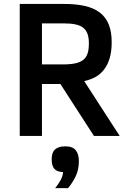

<svg xmlns="http://www.w3.org/2000/svg" viewBox="-20 -696 655 983"><path d="M460.9 0 289.1 -266.1H194.8V0H81.1V-675.8H309.1Q369.6 -675.8 415.3 -665.3Q460.9 -654.8 491.2 -631.6Q521.5 -608.4 536.6 -571Q551.8 -533.7 551.8 -480Q551.8 -432.1 541.3 -397.5Q530.8 -362.8 512 -338.9Q493.2 -314.9 467.3 -301Q441.4 -287.1 411.1 -280.8L592.8 0ZM435.1 -474.1Q435.1 -503.9 427.7 -523.4Q420.4 -543 405 -554.7Q389.6 -566.4 365.5 -571.3Q341.3 -576.2 308.1 -576.2H194.8V-366.2H301.8Q340.3 -366.2 366 -371.8Q391.6 -377.4 407 -390.1Q422.4 -402.8 428.7 -423.3Q435.1 -443.8 435.1 -474.1ZM262.7 267.1Q280.8 244.1 291.3 224.4Q301.8 204.6 302.7 185.1Q272.5 184.1 258.5 168.7Q244.6 153.3 244.6 120.1Q244.6 104.5 248 92Q251.5 79.6 259.8 71Q268.1 62.5 281.5 57.9Q294.9 53.2 314.9 53.2Q351.6 53.2 367.7 73Q383.8 92.8 383.8 128.9Q383.8 172.4 367.9 205.6Q352.1 238.8 328.6 267.1Z"/></svg>

Font: Lorenzo Sans Medium
Style: Regular
Weight: 500
Foundry: Intel Corporation
Version: Version 1.00; ttfautohint (v1.5)